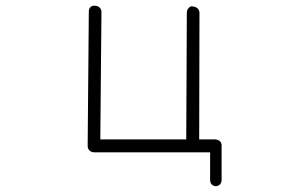

<svg xmlns="http://www.w3.org/2000/svg" viewBox="-20 -554 1040 668"><path d="M303 -534Q329 -536 333 -515L329 -69H628L630 -510Q630 -524 644 -532Q672 -532 674 -510L673 -69H730Q750 -66 751 -49V73Q750 92 730 94Q712 91 711 73V-24H306Q286 -27 285 -46L289 -514Q289 -529 303 -534Z"/></svg>

Font: Yomogi
Style: Regular
Weight: 400
Designer: satsuyako
Foundry: satsuyako
Version: Version 3.100